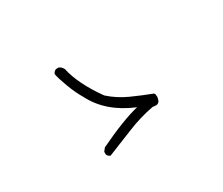

<svg xmlns="http://www.w3.org/2000/svg" viewBox="-98 -905 1195 1030"><g transform="rotate(-30 500.0 -389.5)"><path d="M336 -115Q321 -121 317 -134V-150L332 -169Q492 -246 589 -269Q432 -334 368 -460Q342 -503 321 -559.5Q300 -616 295 -644Q301 -659 315 -664H332Q348 -656 356 -640Q378 -538 468 -412Q518 -367 581 -338.5Q644 -310 705 -287Q709 -282 709.5 -280Q710 -278 711 -262Q709 -254 707 -246Q705 -238 698.5 -232.5Q692 -227 684 -227Q670 -227 663 -229Q577 -213 496 -179.5Q415 -146 336 -115Z"/></g></svg>

Font: Yozai
Style: Regular
Weight: 400
Designer: LXGW / Y.OzVox
Foundry: LXGW / Y.OzVox
Version: Version 0.861;October 22, 2024